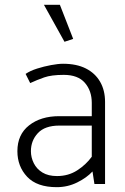

<svg xmlns="http://www.w3.org/2000/svg" viewBox="-20 -762 519 795"><path d="M108 -136Q108 -180 137 -211Q166 -242 226 -242H360V-113Q336 -80 299.5 -56.5Q263 -33 216 -33Q180 -33 156 -47.5Q132 -62 120 -86Q108 -110 108 -136ZM105 -418Q133 -431 163 -441.5Q193 -452 244 -452Q303 -452 331.5 -419Q360 -386 360 -336V-281H225Q149 -281 100.5 -243Q52 -205 52 -136Q52 -73 92.5 -30Q133 13 215 13Q260 13 299.5 -6.5Q339 -26 363 -52L371 0H415V-340Q415 -388 394.5 -423.5Q374 -459 335.5 -478.5Q297 -498 241 -498Q221 -498 191.5 -492.5Q162 -487 133.5 -478Q105 -469 86 -456ZM247 -589 283 -601 228 -742H162Z"/></svg>

Font: Catamaran Thin ExtraLight
Style: Regular
Weight: 250
Version: Version 2.000